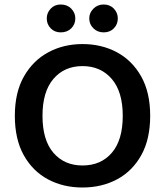

<svg xmlns="http://www.w3.org/2000/svg" viewBox="-20 -819 735 854"><path d="M648 -304Q648 -200 608.5 -129Q569 -58 501 -21.5Q433 15 347 15Q261 15 193 -21.5Q125 -58 85.5 -129Q46 -200 46 -304Q46 -408 86.5 -479Q127 -550 195 -586.5Q263 -623 347 -623Q432 -623 500 -586.5Q568 -550 608 -479Q648 -408 648 -304ZM526 -304Q526 -411 477 -468Q428 -525 347 -525Q266 -525 217.5 -468Q169 -411 169 -304Q169 -196 217.5 -139.5Q266 -83 347 -83Q429 -83 477.5 -139.5Q526 -196 526 -304ZM315 -737Q315 -711 297 -693Q279 -675 250 -675Q223 -675 205.5 -693Q188 -711 188 -737Q188 -762 205.5 -780.5Q223 -799 250 -799Q279 -799 297 -780.5Q315 -762 315 -737ZM504 -737Q504 -711 486.5 -693Q469 -675 441 -675Q414 -675 395.5 -693Q377 -711 377 -737Q377 -762 395.5 -780.5Q414 -799 441 -799Q469 -799 486.5 -780.5Q504 -762 504 -737Z"/></svg>

Font: BalooTamma2SemiBold
Style: Regular
Weight: 600
Designer: Divya Kowshik, Shuchita Grover and Ek Type
Foundry: Ek Type
Version: Version 1.700